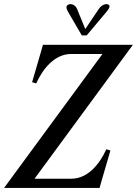

<svg xmlns="http://www.w3.org/2000/svg" viewBox="-61 -919 670 939"><path d="M-41 0H426L435 -32L479 -183L459 -189C427 -118 369 -45 288 -45H108L589 -700H149L140 -668L96 -517L116 -511C148 -582 206 -655 287 -655H440ZM272 -896C259 -889 263 -875 276 -854L339 -746H363L453 -853C472 -875 481 -889 470 -896C459 -903 437 -897 422 -875L356 -777L316 -875C307 -897 285 -903 272 -896Z"/></svg>

Font: RL Madena Oblique
Style: Regular
Weight: 400
Italic angle: -10°
Designer: I Kadek Wantara Putra
Foundry: Roughlines ID
Version: Version 1.000;Glyphs 3.1.2 (3151)